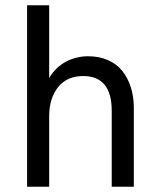

<svg xmlns="http://www.w3.org/2000/svg" viewBox="-20 -710 598 730"><path d="M83 0V-689.9H167V-413.6Q191.4 -454.1 230.2 -475.1Q269 -496.1 314.9 -496.1Q357.9 -496.1 391.6 -481Q425.3 -465.8 446 -439Q466.8 -412.1 477.5 -377.9Q488.3 -343.8 488.8 -303.7V0H404.8V-288.6Q404.8 -420.9 295.9 -420.9Q234.9 -420.9 200.9 -378.7Q167 -336.4 167 -268.1V0Z"/></svg>

Font: HK Grotesk Medium Legacy
Style: Regular
Weight: 500
Designer: Alfredo Marco Pradil
Foundry: Hanken Design Co.
Version: Version 2.022;PS 002.022;hotconv 1.0.88;makeotf.lib2.5.64775